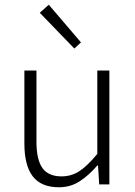

<svg xmlns="http://www.w3.org/2000/svg" viewBox="-20 -779 572 811"><path d="M229 12Q154 12 118.5 -34Q83 -80 83 -173V-481H134V-180Q134 -105 159 -69.5Q184 -34 240 -34Q282 -34 316 -56.5Q350 -79 391 -129V-481H442V0H399L394 -80H391Q356 -39 317 -13.5Q278 12 229 12ZM294 -574 148 -725 186 -759 322 -600Z"/></svg>

Font: Assistant Light
Style: Regular
Weight: 300
Designer: Hebrew By Ben Nathan, Latin by Paul Hunt
Version: Version 3.000